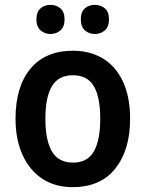

<svg xmlns="http://www.w3.org/2000/svg" viewBox="-20 -761 600 791"><path d="M516 -272Q516 -143 455 -66.5Q394 10 279 10Q207 10 154.5 -24.5Q102 -59 73 -122.5Q44 -186 44 -272Q44 -404 105.5 -478Q167 -552 281 -552Q351 -552 404 -520Q457 -488 486.5 -425Q516 -362 516 -272ZM167 -272Q167 -183 194 -137Q221 -91 281 -91Q340 -91 366.5 -137Q393 -183 393 -272Q393 -361 366.5 -406Q340 -451 280 -451Q221 -451 194 -406Q167 -361 167 -272ZM130 -681Q130 -712 147 -726.5Q164 -741 188 -741Q212 -741 229 -726.5Q246 -712 246 -681Q246 -651 229 -636Q212 -621 188 -621Q164 -621 147 -636Q130 -651 130 -681ZM313 -681Q313 -712 329.5 -726.5Q346 -741 371 -741Q395 -741 412 -726.5Q429 -712 429 -681Q429 -651 412 -636Q395 -621 371 -621Q346 -621 329.5 -636Q313 -651 313 -681Z"/></svg>

Font: Noto Sans Tamil SemiCondensed SemiBold
Style: Regular
Weight: 600
Width: 4
Designer: Jelle Bosma - Monotype Design Team
Foundry: Monotype Imaging Inc.
Version: Version 2.004; ttfautohint (v1.8.4.7-5d5b)